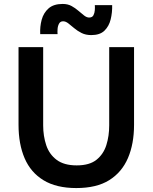

<svg xmlns="http://www.w3.org/2000/svg" viewBox="-20 -946 774 974"><path d="M367 8Q266 8 201 -31.5Q136 -71 105 -143Q74 -215 74 -313V-707H199V-310Q199 -256 214.5 -209.5Q230 -163 267.5 -135Q305 -107 369 -107Q434 -107 469.5 -135.5Q505 -164 519.5 -210Q534 -256 534 -310V-707H660V-313Q660 -216 629 -144Q598 -72 534 -32Q470 8 367 8ZM443 -768Q415 -768 394 -778.5Q373 -789 356.5 -803Q340 -817 326.5 -827.5Q313 -838 300 -838Q286 -838 279.5 -826Q273 -814 272 -798.5Q271 -783 272 -773H184Q182 -811 191.5 -846Q201 -881 226.5 -903.5Q252 -926 298 -926Q324 -926 343 -915.5Q362 -905 377.5 -891.5Q393 -878 406.5 -867.5Q420 -857 432 -857Q448 -857 454 -868.5Q460 -880 461 -894.5Q462 -909 461 -920H549Q550 -883 541.5 -848Q533 -813 510 -790.5Q487 -768 443 -768Z"/></svg>

Font: Onest SemiBold
Style: Regular
Weight: 600
Designer: Dmitri Voloshin, Andrey Kudryavtsev
Foundry: Dmitri Voloshin, Andrey Kudryavtsev
Version: Version 1.000;gftools[0.9.33]